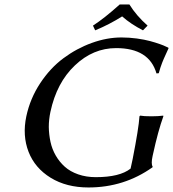

<svg xmlns="http://www.w3.org/2000/svg" viewBox="-20 -825 770 855"><path d="M556.2 -805.2Q586.9 -755.4 637.2 -710.9L616.7 -689.9Q561.5 -718.3 523.9 -752Q466.8 -715.8 403.8 -689.9L394 -710.9Q444.8 -743.7 513.2 -805.2ZM570.8 -117.2Q597.7 -253.9 601.1 -307.1L604 -310.1Q620.1 -307.1 654.3 -307.1Q669.9 -307.1 683.1 -307.9Q696.3 -308.6 701.7 -309.6L707 -310.1L707.5 -307.1Q684.1 -242.7 661.1 -137.2L659.7 -130.9Q651.9 -95.7 659.7 -83L659.2 -80.1Q532.7 9.8 374 9.8Q275.9 9.8 205.6 -33.4Q135.3 -76.7 107.2 -148.9Q79.1 -221.2 97.2 -307.1Q114.3 -386.7 158.9 -454.3Q203.6 -522 262.5 -565.7Q321.3 -609.4 388.7 -633.8Q456.1 -658.2 521 -658.2Q555.2 -658.2 589.1 -653.6Q623 -648.9 647.5 -642.3Q671.9 -635.7 691.2 -628.9Q710.4 -622.1 719.7 -617.2L729.5 -612.8L730.5 -609.9Q726.1 -599.6 719.2 -585L709.5 -563.5Q706.5 -557.1 702.4 -546.4Q698.2 -535.6 694.6 -524.7Q690.9 -513.7 687 -499L676.8 -498Q644.5 -610.8 497.1 -610.8Q394.5 -610.8 313.5 -533.7Q232.4 -457 204.6 -327.1Q197.3 -293 197.3 -259.8Q197.8 -226.1 204.8 -193.4Q211.9 -160.6 228.3 -132.3Q244.6 -104 268.6 -82.5Q292.5 -61 328.1 -48.6Q363.8 -36.1 406.7 -36.1Q513.2 -36.1 561.5 -74.2Z"/></svg>

Font: Linux Biolinum G
Style: Italic
Weight: 400
Italic angle: -12°
Designer: Philipp H. Poll
Foundry: Philipp H. Poll
Version: Version 0.5.1